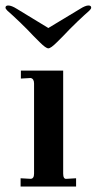

<svg xmlns="http://www.w3.org/2000/svg" viewBox="-47 -679 352 699"><path d="M28 0V-30L64 -28Q77 -28 77 -47V-375Q77 -392 65 -395L29 -393V-422H183V-47Q183 -37 186 -32Q189 -27 196 -28L230 -30V0ZM98 -525 74 -549 51 -573Q21 -603 -1 -623Q-15 -635 -20 -640Q-27 -647 -27 -651Q-27 -659 -17 -659Q-5 -659 14 -647L129 -577L245 -647Q264 -659 275 -659Q285 -659 285 -651Q285 -647 278 -640Q273 -635 259 -623Q237 -603 207 -573L184 -549L160 -525Q138 -503 129 -503Q120 -503 98 -525Z"/></svg>

Font: UnnaMedium
Style: Regular
Weight: 500
Designer: Jorge de Buen Unna
Foundry: Omnibus-Type
Version: Version 2.008;hotconv 1.0.109;makeotfexe 2.5.65596